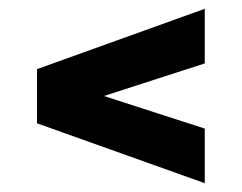

<svg xmlns="http://www.w3.org/2000/svg" viewBox="-20 -471 549 436"><path d="M445 -55 64 -191V-314L445 -451V-327L216 -253L445 -179Z"/></svg>

Font: Saira SemiCondensed ExtraBold
Style: Regular
Weight: 800
Width: 4
Designer: Hector Gatti with collaboration of the Omnibus-Type team
Foundry: Omnibus-Type
Version: Version 1.101